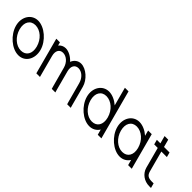

<svg xmlns="http://www.w3.org/2000/svg" viewBox="145 -1888 2999 2999"><g transform="rotate(45 1644.5 -389.0)"><path d="M-15.6 -282C27.3 -122 190.4 20 335.4 20C335.9 20 336.4 20 336.9 20C483.3 20 567 -123.2 523.9 -283.9C481.8 -441.1 318.2 -583 173.8 -583C30.1 -582 -58.2 -441 -15.6 -282ZM64.4 -282C29.9 -411 86.2 -503 195.2 -503C306.8 -502 410.1 -410.1 445.1 -279.6C479.8 -149.9 422.3 -60 313.9 -60C313.3 -60 312.8 -60 312.2 -60C205.1 -60 99.1 -152.7 64.4 -282Z M981.8 -479.5C926.6 -540.5 851.9 -583 783.8 -583C736 -582.6 696 -561.3 668.7 -527.3L664.5 -543L653.8 -583H573.8L584.5 -543L637.6 -345L648.3 -305L724.6 -20L735.4 20H815.4L804.6 -20L728.3 -305L717.6 -345C692.4 -439 729.2 -503 805.2 -503C881.5 -502 952.4 -439 977.6 -345L988.3 -305H988.4L1065.9 -19L1077.6 21H1156.6L1144.6 -20L1068.3 -305L1057.6 -345L1057.1 -346.8C1032.9 -439.8 1069.7 -503 1145.2 -503C1221.5 -502 1292.4 -439 1317.6 -345L1405.9 -19L1417.6 21H1496.6L1484.6 -20L1397.6 -345C1365.6 -468 1235.8 -583 1123.8 -583C1056.4 -582.4 1004.6 -540.3 981.8 -479.5Z M1551.4 -282C1594.3 -122 1757.4 20 1902.4 20C1902.9 20 1903.4 20 1903.9 20C1976.4 20 2033.9 -15.5 2068 -70.9L2081.6 -20L2092.4 20H2172.4L2161.6 -20L2091.4 -282L2090.4 -285.7L1963.6 -759L1952.9 -799H1872.9L1883.6 -759L1955.3 -491.5C1890.9 -547.1 1813.4 -583 1740.8 -583C1597.1 -582 1508.8 -441 1551.4 -282ZM1631.4 -282C1596.9 -411 1653.2 -503 1762.2 -503C1872.5 -502 1976.9 -411 2011.4 -282L2012.7 -277.3C2046.1 -148.8 1988.6 -60 1880.9 -60C1880.4 -60 1879.8 -60 1879.2 -60C1772.1 -60 1666.1 -152.7 1631.4 -282Z M2222.7 -281C2265.3 -122 2428.4 20 2573.4 20C2573.9 20 2574.4 20 2574.9 20C2647.4 20 2704.9 -15.5 2739 -70.8L2752.6 -20L2763.4 20H2843.4L2832.6 -20L2762.7 -281L2761.7 -284.8L2692.5 -543L2681.8 -583H2601.8L2612.5 -543L2626.3 -491.3C2561.9 -547.1 2484.4 -583 2411.8 -583C2268.1 -582 2179.8 -441 2222.7 -281ZM2302.7 -281C2267.9 -411 2324.2 -503 2433.2 -503C2543.5 -502 2647.9 -411 2682.7 -281L2684 -276.3C2717.1 -148.8 2659.6 -60 2551.9 -60C2551.4 -60 2550.8 -60 2550.2 -60C2443.1 -60 2337.1 -152.7 2302.7 -281Z M2980.3 -497H3062.3H3102.3L3080.9 -577H3040.9H2958.9L2935.6 -664L2924.9 -704H2844.9L2855.6 -664L2878.9 -577H2840.9H2800.9L2822.3 -497H2862.3H2900.3L2992.8 -152C3021.6 -48 3117.9 20 3227.9 20H3267.9L3246.4 -60H3206.4C3126.4 -60 3092 -84 3072.8 -152Z"/></g></svg>

Font: Nordica Advanced
Style: RegularLObl
Weight: 300
Version: Version 1.07